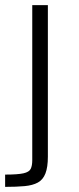

<svg xmlns="http://www.w3.org/2000/svg" viewBox="-26 -530 307 750"><path d="M-6 200V152Q43 152 65.5 147Q88 142 94 129.5Q100 117 100 96V-510H161V82Q161 123 151.5 147.5Q142 172 122 183Q102 194 70.5 197Q39 200 -6 200Z"/></svg>

Font: Saira SemiExpanded Light
Style: Regular
Weight: 300
Width: 6
Designer: Hector Gatti with collaboration of the Omnibus-Type team
Foundry: Omnibus-Type
Version: Version 1.101